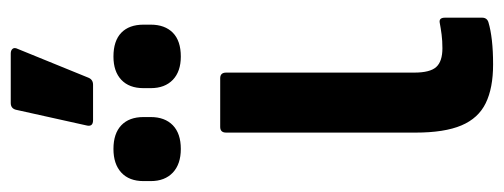

<svg xmlns="http://www.w3.org/2000/svg" viewBox="-348 -610 924 352"><g transform="rotate(-90 114.0 -434.0)"><path d="M171.9 8Q128.5 8 100.9 -5.5Q73.2 -19 60.1 -50Q46.9 -81.1 46.9 -134.2V-481.4Q46.9 -492.3 57.3 -492.3H146.5Q156.9 -492.3 156.9 -481.4V-136.6Q156.9 -107.5 167.2 -96.2Q177.5 -84.9 201.6 -84.9Q215.2 -84.9 226.7 -86.4Q238.2 -87.9 248.7 -89.9Q257.6 -91.4 257.6 -80V-12.3Q257.6 -2.9 248.7 -0.4Q235.3 3.6 216 5.8Q196.6 8 171.9 8ZM69.6 -725.4Q56.7 -725.4 60.2 -738.2L88.8 -866.9Q91.3 -876.3 101.2 -876.3H191.9Q197.8 -876.3 200.6 -872.8Q203.3 -869.4 200.3 -863.4L147.5 -733.8Q144 -725.4 134.6 -725.4ZM16.9 -564.5Q-10.8 -564.5 -26.4 -579.1Q-42 -593.8 -42 -619.6V-632.9Q-42 -659.2 -26.4 -673.6Q-10.8 -688 16.9 -688Q45.2 -688 60.3 -673.6Q75.4 -659.2 75.4 -632.9V-619.6Q75.4 -593.8 60.3 -579.1Q45.2 -564.5 16.9 -564.5ZM186.3 -564.5Q159 -564.5 143.7 -579.1Q128.4 -593.8 128.4 -619.6V-632.9Q128.4 -659.2 143.7 -673.6Q159 -688 186.3 -688Q215.1 -688 230 -673.6Q244.8 -659.2 244.8 -632.9V-619.6Q244.8 -593.8 230 -579.1Q215.1 -564.5 186.3 -564.5Z"/></g></svg>

Font: Sofia Sans Condensed
Style: Regular
Weight: 400
Designer: Botio Nikoltchev, Ani Petrova
Foundry: lettersoup
Version: Version 4.100